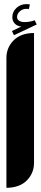

<svg xmlns="http://www.w3.org/2000/svg" viewBox="-20 -914 201 934"><path d="M145.5 -121.6Q145.5 -71.8 110.4 -36.1Q74.7 -0.5 11.2 -0.5V-632.3Q11.2 -682.6 46.9 -718.3Q82.5 -753.4 145.5 -753.4ZM158.7 -794.9 47.9 -742.7 38.1 -763.2 83.5 -784.7Q63.5 -787.1 51.8 -799.3Q40 -811.5 40 -831.1Q40 -856.9 60.1 -875.5Q80.1 -894 108.4 -894Q112.3 -894 116.7 -893.6Q121.1 -893.1 125.5 -892.1L120.1 -869.6Q114.7 -871.1 108.9 -871.1Q89.4 -871.1 76.7 -858.9Q63 -847.2 63 -831.1Q63 -819.3 73.2 -813Q83.5 -806.6 99.1 -806.6Q125.5 -806.6 148.9 -815.4Z"/></svg>

Font: DimaKhabar
Style: Bold
Weight: 700
Width: 6
Designer: R.Balvardi
Foundry: Dima Software Group
Version: Version 1.00;November 30, 2018;FontCreator 11.5.0.2427 64-bi